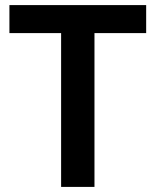

<svg xmlns="http://www.w3.org/2000/svg" viewBox="-20 -734 611 754"><path d="M351 0H220V-604H17V-714H554V-604H351Z"/></svg>

Font: Noto Sans Sora Sompeng Semi
Style: Bold
Weight: 700
Designer: Monotype Design Team. David Williams.
Foundry: Monotype Imaging Inc.
Version: Version 2.101; ttfautohint (v1.8.4.7-5d5b)